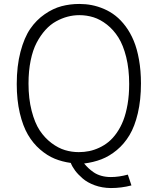

<svg xmlns="http://www.w3.org/2000/svg" viewBox="-20 -805 781 963"><path d="M377.9 -785.2Q410.2 -785.2 440.4 -779.3Q470.7 -773.4 502 -760Q533.2 -746.6 559.8 -725.6Q586.4 -704.6 610.1 -672.9Q633.8 -641.1 650.6 -600.8Q667.5 -560.5 677.2 -505.6Q687 -450.7 687 -386.2Q687 -303.7 671.4 -237.3Q655.8 -170.9 629.4 -127Q603 -83 565.9 -52.2Q528.8 -21.5 488.8 -6.1Q448.7 9.3 401.9 15.1Q413.1 28.3 423.6 38.3Q434.1 48.3 450.4 59.6Q466.8 70.8 488.8 76.9Q510.7 83 536.1 83Q576.2 83 621.1 70.8Q624 79.1 629.9 96.7Q635.7 114.3 639.2 125Q588.9 138.2 536.1 138.2Q492.2 137.7 455.3 124.3Q418.5 110.8 394.8 90.3Q371.1 69.8 356.7 50.5Q342.3 31.2 335 12.2Q292 6.3 254.4 -9Q216.8 -24.4 181.2 -55.2Q145.5 -85.9 120.1 -129.4Q94.7 -172.9 79.3 -238Q64 -303.2 64 -383.8Q64 -474.1 82.8 -545.4Q101.6 -616.7 131.8 -660.6Q162.1 -704.6 204.1 -733.6Q246.1 -762.7 288.6 -773.9Q331.1 -785.2 377.9 -785.2ZM377.9 -729Q348.1 -729 319.3 -721.4Q290.5 -713.9 261.5 -698Q232.4 -682.1 207.8 -654.8Q183.1 -627.4 163.8 -590.8Q144.5 -554.2 133.8 -501.7Q123 -449.2 123 -386.2Q123 -310.1 138.7 -249.3Q154.3 -188.5 179.4 -150.6Q204.6 -112.8 238.5 -87.4Q272.5 -62 306.2 -52Q339.8 -42 375 -42Q401.9 -42 427 -47.1Q452.1 -52.2 477.5 -64Q502.9 -75.7 524.7 -93.5Q546.4 -111.3 565.7 -138.9Q585 -166.5 598.4 -200.9Q611.8 -235.4 619.9 -282Q627.9 -328.6 627.9 -383.8Q627.9 -458.5 613 -518.6Q598.1 -578.6 573.7 -617.2Q549.3 -655.8 516.4 -681.6Q483.4 -707.5 449 -718.3Q414.6 -729 377.9 -729Z"/></svg>

Font: Junction Light
Style: Regular
Weight: 300
Designer: Caroline Hadilaksono
Foundry: Caroline Hadilaksono
Version: Version 1.002